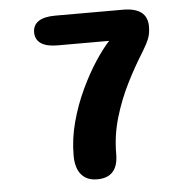

<svg xmlns="http://www.w3.org/2000/svg" viewBox="-48 -666 715 723"><g transform="rotate(-5 309.5 -305.0)"><path d="M102.2 -563.1Q102.2 -590.2 123.4 -604.6Q144.6 -619 186.5 -619H442.7Q535 -619 535 -547.8Q535 -520.7 526.8 -500.8Q518.7 -480.9 502.2 -454.1Q471 -404.8 440.5 -344.6Q410.1 -284.5 390.1 -217.4Q370.2 -150.3 370.2 -79.8Q370.2 8.8 290.9 8.8Q251.7 8.8 230.8 -16.1Q209.9 -40.9 209.9 -87.9Q209.9 -151.4 227 -214.5Q244 -277.6 270.8 -334.3Q297.5 -391 326.8 -435.7Q356.2 -480.3 380.8 -506.7H186.5Q144.6 -506.7 123.4 -521.1Q102.2 -535.6 102.2 -563.1Z"/></g></svg>

Font: Sono ExtraLight
Style: Regular
Weight: 200
Designer: Tyler Finck
Foundry: Tyler Finck
Version: Version 2.112